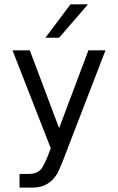

<svg xmlns="http://www.w3.org/2000/svg" viewBox="-20 -684 540 877"><path d="M342.8 -145.5Q324.2 -97.7 294.9 -21.5Q254.9 85.9 241.2 109.4Q222.7 140.6 194.8 156.7Q167 172.9 129.9 172.9H69.3V110.4H113.3Q146.5 110.4 165 91.3Q183.6 72.3 211.9 -6.8L37.1 -454.1H116.2L250 -98.6L383.8 -454.1H461.9ZM301.8 -664.1H381.8L250 -511.7H187.5Z"/></svg>

Font: BabelStone Coelbren y Beirdd
Style: Regular
Weight: 400
Designer: Andrew West
Foundry: BabelStone
Version: Version 1.00;September 27, 2022